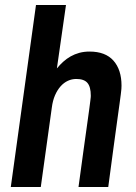

<svg xmlns="http://www.w3.org/2000/svg" viewBox="-20 -743 541 763"><path d="M242.2 -723.1 206.1 -471.2Q217.8 -485.4 231.2 -497.6Q244.6 -509.8 260.5 -518.8Q276.4 -527.8 295.2 -533Q314 -538.1 335.9 -538.1Q398.9 -538.1 430.9 -502Q462.9 -465.8 462.9 -402.8Q462.9 -396 462.4 -389.4Q461.9 -382.8 460.2 -369.1Q458.5 -355.5 455.1 -330.8Q451.7 -306.2 445.8 -263.7Q439.9 -221.2 431.2 -157Q422.4 -92.8 410.2 0H292Q303.7 -86.4 312 -146.5Q320.3 -206.5 325.9 -246.1Q331.5 -285.6 334.5 -308.1Q337.4 -330.6 338.9 -342Q340.3 -353.5 340.6 -357.2Q340.8 -360.8 340.8 -362.8Q340.8 -397.9 327.4 -413.6Q314 -429.2 283.2 -429.2Q265.6 -429.2 249.8 -421.9Q233.9 -414.6 220.9 -400.1Q208 -385.7 198.7 -364.5Q189.5 -343.3 186 -315.9L142.1 0H22.9L123 -723.1Z"/></svg>

Font: Archivo Narrow
Style: Bold Italic
Weight: 700
Italic angle: -8°
Designer: Hector Gatti
Foundry: Hector Gatti
Version: 1.002; ttfautohint (v0.8)